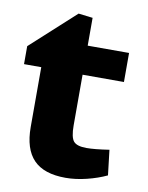

<svg xmlns="http://www.w3.org/2000/svg" viewBox="-97 -699 590 768"><g transform="rotate(10 198.0 -315.0)"><path d="M50 -163V-406H-20V-479L160 -643L218 -636V-523H386V-405H218V-199Q218 -151 231.5 -135Q245 -119 284 -119Q317 -119 376 -128L388 -26Q352 -9 307.5 2Q263 13 222 13Q134 13 92 -30.5Q50 -74 50 -163Z"/></g></svg>

Font: Suez One
Style: Regular
Weight: 400
Designer: Michal Sahar
Foundry: Hagilda
Version: Version 1.001